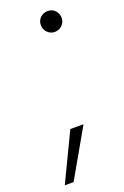

<svg xmlns="http://www.w3.org/2000/svg" viewBox="-175 -572 477 738"><g transform="rotate(-20 64.0 -203.0)"><path d="M122 -444Q105 -444 92.5 -456.5Q80 -469 80 -487Q80 -505 92.5 -517Q105 -529 123 -529Q141 -529 153 -516.5Q165 -504 165 -486Q165 -469 152.5 -456.5Q140 -444 122 -444ZM-44 123 50 -73H104L-8 123Z"/></g></svg>

Font: DM Sans 11pt ExtraLight
Style: Italic
Weight: 250
Italic angle: -10°
Version: Version 4.004;gftools[0.9.30]